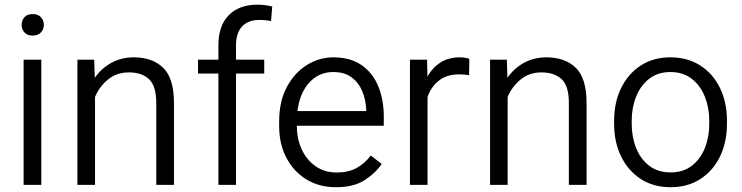

<svg xmlns="http://www.w3.org/2000/svg" viewBox="-20 -780 3131 810"><path d="M71.3 -674.8Q71.3 -694.3 83.3 -707.5Q95.2 -720.7 117.7 -720.7Q140.1 -720.7 152.6 -707.5Q165 -694.3 165 -674.8Q165 -656.2 152.6 -643.1Q140.1 -629.9 117.7 -629.9Q95.2 -629.9 83.3 -643.1Q71.3 -656.2 71.3 -674.8ZM154.3 -528.3V0H79.6V-528.3Z M523.9 -474.6Q471.7 -474.6 435.3 -444.3Q398.9 -414.1 380.9 -371.1V0H306.6V-528.3H377.4L379.9 -451.7Q407.7 -491.7 449.7 -514.9Q491.7 -538.1 544.4 -538.1Q623 -538.1 668.5 -493.9Q713.9 -449.7 713.9 -345.2V0H639.2V-345.7Q639.2 -417.5 608.6 -446Q578.1 -474.6 523.9 -474.6Z M975.6 0H901.4V-469.7H815.4V-528.3H901.4V-588.9Q901.4 -671.9 945.3 -716.1Q989.3 -760.3 1065.9 -760.3Q1098.6 -760.3 1128.4 -752.4L1123.5 -690.9Q1102.5 -695.8 1072.3 -695.8Q1026.9 -695.8 1001.2 -668.2Q975.6 -640.6 975.6 -588.9V-528.3H1094.7V-469.7H975.6Z M1397.5 9.8Q1326.2 9.8 1272.2 -23.4Q1218.3 -56.6 1188 -114.7Q1157.7 -172.9 1157.7 -247.6V-268.1Q1157.7 -352.1 1189.9 -412.6Q1222.2 -473.1 1274.4 -505.6Q1326.7 -538.1 1386.2 -538.1Q1457.5 -538.1 1504.9 -505.6Q1552.2 -473.1 1575.7 -416.5Q1599.1 -359.9 1599.1 -287.6V-249.5H1232.4V-247.6Q1232.4 -193.8 1253.2 -149.4Q1273.9 -105 1311.5 -78.6Q1349.1 -52.2 1400.9 -52.2Q1448.2 -52.2 1482.9 -70.6Q1517.6 -88.9 1544.4 -124L1590.3 -88.4Q1564.5 -49.8 1518.3 -20Q1472.2 9.8 1397.5 9.8ZM1386.2 -476.1Q1325.7 -476.1 1285.2 -432.1Q1244.6 -388.2 1234.9 -311.5H1524.9V-318.4Q1523.4 -357.9 1508.8 -394Q1494.1 -430.2 1464.1 -453.1Q1434.1 -476.1 1386.2 -476.1Z M1960 -531.7 1959 -462.9Q1939 -466.3 1917.5 -466.3Q1864.7 -466.3 1831.5 -439.9Q1798.3 -413.6 1783.7 -371.1V0H1709.5V-528.3H1781.7L1783.2 -457Q1804.2 -494.6 1838.1 -516.4Q1872.1 -538.1 1920.4 -538.1Q1930.7 -538.1 1942.9 -536.1Q1955.1 -534.2 1960 -531.7Z M2264.6 -474.6Q2212.4 -474.6 2176 -444.3Q2139.6 -414.1 2121.6 -371.1V0H2047.4V-528.3H2118.2L2120.6 -451.7Q2148.4 -491.7 2190.4 -514.9Q2232.4 -538.1 2285.2 -538.1Q2363.8 -538.1 2409.2 -493.9Q2454.6 -449.7 2454.6 -345.2V0H2379.9V-345.7Q2379.9 -417.5 2349.4 -446Q2318.8 -474.6 2264.6 -474.6Z M2570.8 -257.3V-271Q2570.8 -347.7 2600.1 -408Q2629.4 -468.3 2682.6 -503.2Q2735.8 -538.1 2808.1 -538.1Q2881.3 -538.1 2935.1 -503.2Q2988.8 -468.3 3017.8 -408Q3046.9 -347.7 3046.9 -271V-257.3Q3046.9 -180.7 3017.8 -120.4Q2988.8 -60.1 2935.3 -25.1Q2881.8 9.8 2809.1 9.8Q2736.3 9.8 2682.9 -25.1Q2629.4 -60.1 2600.1 -120.4Q2570.8 -180.7 2570.8 -257.3ZM2645 -271V-257.3Q2645 -202.1 2663.6 -155.5Q2682.1 -108.9 2718.8 -80.8Q2755.4 -52.7 2809.1 -52.7Q2862.3 -52.7 2898.7 -80.8Q2935.1 -108.9 2953.6 -155.5Q2972.2 -202.1 2972.2 -257.3V-271Q2972.2 -325.2 2953.6 -372.1Q2935.1 -418.9 2898.4 -447.5Q2861.8 -476.1 2808.1 -476.1Q2754.9 -476.1 2718.5 -447.5Q2682.1 -418.9 2663.6 -372.1Q2645 -325.2 2645 -271Z"/></svg>

Font: Vazirmatn UI Light
Style: Regular
Weight: 300
Designer: Saber Rastikerdar
Foundry: Saber Rastikerdar
Version: Version 33.003